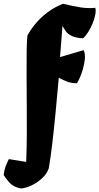

<svg xmlns="http://www.w3.org/2000/svg" viewBox="-56 -808 539 1041"><path d="M56.6 213.9Q16.1 205.6 -5.4 181.4Q-26.9 157.2 -36.1 140.6Q-32.7 112.8 -25.9 95Q-19 77.1 -8.3 54.7L85.9 69.8Q88.9 4.4 89.4 -76.2Q89.8 -156.7 89.1 -240Q88.4 -323.2 88.1 -398.9Q87.9 -474.6 88.6 -532Q89.4 -589.4 92.8 -616.2Q96.7 -623.5 109.6 -643.8Q122.6 -664.1 145.8 -690.2Q168.9 -716.3 203.6 -742.4Q238.3 -768.6 285.6 -787.6Q341.8 -773.9 381.8 -767.8Q421.9 -761.7 460.4 -765.6Q464.8 -752 460.7 -729.2Q456.5 -706.5 446.3 -681.4Q436 -656.2 422.1 -634.3Q408.2 -612.3 394 -600.1Q353 -603 332 -613.5Q311 -624 301 -638.4Q291 -652.8 282.7 -667L269.5 -498.5L397.5 -536.1Q406.2 -518.1 404.3 -491.5Q402.3 -464.8 394.5 -437.3Q386.7 -409.7 377.2 -387.7Q367.7 -365.7 360.8 -356.9Q331.5 -356 304.4 -366.9Q277.3 -377.9 262.7 -386.7Q254.4 -293.5 245.8 -203.1Q237.3 -112.8 228 -33.9Q218.8 44.9 208.5 104.5Q199.7 132.3 174.1 156.7Q148.4 181.2 116.5 196.5Q84.5 211.9 56.6 213.9Z"/></svg>

Font: Fruktur
Style: Italic
Weight: 400
Italic angle: -8°
Designer: Viktoriya Grabowska, Eben Sorkin
Foundry: Viktoriya Grabowska
Version: Version 1.008; ttfautohint (v1.8.4.7-5d5b)